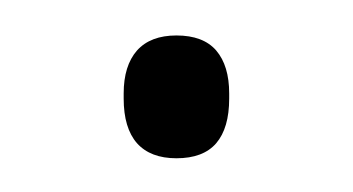

<svg xmlns="http://www.w3.org/2000/svg" viewBox="-20 -322 204 111"><path d="M82 -230.5Q67 -230.5 59.2 -239.2Q51.5 -248 51.5 -265V-268Q51.5 -284 59.2 -292.8Q67 -301.5 82 -301.5Q97.5 -301.5 105 -292.8Q112.5 -284 112.5 -268V-265Q112.5 -248 105 -239.2Q97.5 -230.5 82 -230.5Z"/></svg>

Font: Anek Gurmukhi Medium ExtraLight
Style: Regular
Weight: 250
Version: Version 1.003